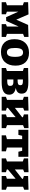

<svg xmlns="http://www.w3.org/2000/svg" viewBox="1612 -2202 605 3868"><g transform="rotate(90 1914.0 -268.5)"><path d="M724 -541V-455L663 -431V-107L724 -86V0H467V-86L515 -105V-342L403 -92L327 -89L216 -335V-105L268 -86V0H25V-86L86 -107V-426L25 -448V-533L270 -541L377 -294L483 -533Z M1303 -278Q1303 -141 1229.5 -63.5Q1156 14 1026 14Q903 14 836.5 -57Q770 -128 770 -259Q770 -396 842.5 -473.5Q915 -551 1044 -551Q1167 -551 1235 -480Q1303 -409 1303 -278ZM947 -267Q947 -181 968 -143.5Q989 -106 1035 -106Q1083 -106 1104.5 -145.5Q1126 -185 1126 -271Q1126 -357 1105 -394Q1084 -431 1037 -431Q990 -431 968.5 -392.5Q947 -354 947 -267Z M1888 -151Q1888 -73 1825 -36.5Q1762 0 1639 0H1350V-86L1411 -107V-427L1350 -448V-533L1581 -537H1647Q1754 -537 1810.5 -507Q1867 -477 1867 -403Q1867 -351 1838 -323Q1809 -295 1753 -283Q1888 -262 1888 -151ZM1581 -428V-321H1603Q1655 -321 1676 -333Q1697 -345 1697 -377Q1697 -407 1677.5 -417.5Q1658 -428 1613 -428ZM1617 -112Q1667 -112 1689 -125Q1711 -138 1711 -173Q1711 -205 1693 -220.5Q1675 -236 1637 -236H1581V-112Z M2562 -541V-455L2502 -431V-108L2562 -86V0H2285V-86L2340 -105V-281L2154 -125V-104L2209 -86V0H1931V-86L1992 -108V-426L1931 -448V-533L2209 -541V-455L2154 -433V-266L2341 -412V-429L2285 -448V-533Z M2596 -337V-537H3139V-337H3037L3019 -413H2953V-106L3029 -86V0H2707V-86L2783 -106V-413H2716L2698 -337Z M3803 -541V-455L3743 -431V-108L3803 -86V0H3526V-86L3581 -105V-281L3395 -125V-104L3450 -86V0H3172V-86L3233 -108V-426L3172 -448V-533L3450 -541V-455L3395 -433V-266L3582 -412V-429L3526 -448V-533Z"/></g></svg>

Font: Bitter Pro ExtraBold
Style: Regular
Weight: 800
Designer: Sol Matas, and Bitter project Authors
Foundry: Sol Matas
Version: Version 1.010